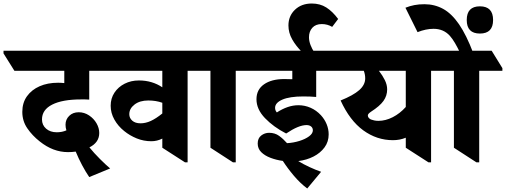

<svg xmlns="http://www.w3.org/2000/svg" viewBox="-88 -915 2880 1093"><path d="M420 93Q400 64 379.5 25.5Q359 -13 343 -52Q323 -49 299 -49Q214 -49 138 -110Q96 -143 67.5 -184.5Q39 -226 39 -278Q39 -330 65.5 -367Q92 -404 137.5 -424Q183 -444 243 -444Q251 -444 260 -443.5Q269 -443 278 -442V-512H-6L-68 -611V-626H519L580 -527V-512H420V-348Q410 -349 396.5 -349Q383 -349 373 -349Q267 -349 209 -319.5Q151 -290 151 -235Q151 -203 174.5 -182.5Q198 -162 235 -162Q266 -162 290 -173Q285 -189 285 -205Q285 -235 306 -255.5Q327 -276 360 -276Q392 -276 419 -258Q446 -240 461.5 -213Q477 -186 477 -158Q477 -104 421 -76Q447 -44 481 -10Q515 24 539 44Z M774 -111Q730 -111 690.5 -127Q651 -143 619 -169Q584 -197 563 -234.5Q542 -272 542 -313Q542 -355 563.5 -387.5Q585 -420 621.5 -438.5Q658 -457 703 -457Q741 -457 774.5 -447Q808 -437 836 -418V-512H506L444 -611V-626H1051L1113 -527V-512H980V9H965L836 -74V-126Q806 -111 774 -111ZM648 -265Q648 -243 665 -228Q682 -213 712 -213Q741 -213 770.5 -226.5Q800 -240 836 -269V-330Q800 -343 756 -343Q708 -343 678 -320Q648 -297 648 -265Z M1238 9 1110 -74V-512H1039L977 -611V-626H1325L1386 -527V-512H1254V9Z M1661 158Q1621 128 1585 85.5Q1549 43 1522 1Q1485 -4 1452 -16.5Q1419 -29 1399 -49Q1379 -69 1379 -98Q1379 -128 1399 -143.5Q1419 -159 1444 -159Q1477 -159 1501 -141.5Q1525 -124 1546 -100Q1582 -102 1616 -112.5Q1650 -123 1671.5 -139Q1693 -155 1693 -173Q1693 -187 1683 -195Q1673 -203 1657 -203Q1612 -203 1541 -155Q1469 -192 1420.5 -242.5Q1372 -293 1372 -350Q1372 -405 1415 -435Q1458 -465 1530 -465Q1556 -465 1576 -464V-512H1313L1251 -611V-626H1824L1885 -527V-512H1712V-363Q1680 -366 1639 -366Q1561 -366 1519.5 -348Q1478 -330 1478 -301Q1478 -286 1488 -275Q1519 -295 1549.5 -305.5Q1580 -316 1611 -316Q1647 -316 1680 -301.5Q1713 -287 1739 -259Q1760 -236 1771.5 -208Q1783 -180 1783 -150Q1783 -108 1759.5 -76Q1736 -44 1697 -24Q1658 -4 1610 2Q1639 20 1675 36.5Q1711 53 1740 63ZM1701 -618H1632Q1596 -654 1575 -691.5Q1554 -729 1554 -770Q1554 -824 1591 -859.5Q1628 -895 1687 -895Q1734 -895 1769.5 -872.5Q1805 -850 1837 -807L1803 -762Q1776 -778 1744 -778Q1709 -778 1690 -757Q1671 -736 1671 -703Q1671 -681 1680 -658Q1689 -635 1701 -618Z M2149 -117Q2057 -117 1980 -173Q1903 -229 1851 -343Q1923 -372 1957 -402Q1991 -432 1991 -469Q1991 -491 1983 -512H1812L1750 -611V-626H2438L2499 -527V-512H2366V9H2351L2222 -74V-131Q2188 -117 2149 -117ZM2023 -235Q2031 -232 2042 -229.5Q2053 -227 2066 -227Q2107 -227 2148 -248Q2189 -269 2222 -306V-512H2069Q2090 -485 2103 -458.5Q2116 -432 2116 -406Q2116 -370 2095 -340.5Q2074 -311 2024 -279Q2006 -267 2006 -258Q2006 -244 2023 -235Z M2624 9 2496 -74V-512H2425L2363 -611V-626H2711L2772 -527V-512H2640V9Z M2532 -613Q2516 -646 2502 -670Q2488 -694 2473 -711Q2437 -751 2380 -751Q2337 -751 2289 -732L2220 -871Q2245 -881 2271 -886Q2297 -891 2328 -891Q2386 -891 2434.5 -864.5Q2483 -838 2525 -777Q2567 -716 2606 -613ZM2644 -724Q2569 -724 2569 -801Q2569 -879 2644 -879Q2719 -879 2719 -801Q2719 -724 2644 -724Z"/></svg>

Font: Noto Serif Devanagari ExtraBold
Style: Regular
Weight: 800
Designer: Universal Thirst, Indian Type Foundry and the Monotype Design Team
Foundry: Monotype Imaging Inc.
Version: Version 2.004; ttfautohint (v1.8.4.7-5d5b)